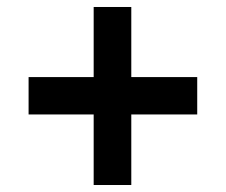

<svg xmlns="http://www.w3.org/2000/svg" viewBox="-20 -582 640 544"><path d="M245.4 -57.8V-562.2H352V-57.8ZM61 -257.7V-363.6H538.8V-257.7Z"/></svg>

Font: BioRhyme ExtraBold
Style: Regular
Weight: 800
Designer: Aoife Mooney
Foundry: Aoife Mooney Type
Version: Version 1.600;gftools[0.9.33]